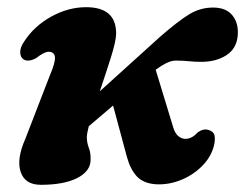

<svg xmlns="http://www.w3.org/2000/svg" viewBox="-20 -501 682 534"><path d="M303 -408Q303 -387.5 288.5 -341.5Q274 -295.5 257.5 -247L425.5 -399Q475.5 -442.5 506.2 -461.2Q537 -480 572.5 -480Q609.5 -480 627 -457.5Q644.5 -435 641 -400.5Q637.5 -365 609 -347Q580.5 -329 540 -329Q520.5 -329 504.8 -330.8Q489 -332.5 469 -332.5Q456.5 -332.5 442.5 -325.5Q428.5 -318.5 413 -307L462 -146Q467 -130.5 474.8 -123.5Q482.5 -116.5 492 -115Q512 -113 529 -132Q546 -145 561.5 -139Q572 -135.5 575.5 -127.8Q579 -120 576.5 -103Q570.5 -69.5 545.5 -42.8Q520.5 -16 485.2 -1.2Q450 13.5 413.5 11.5Q378.5 9 360.5 -10.5Q342.5 -30 333 -64.5L294.5 -207.5L227 -150Q221.5 -129 221.5 -119.5Q221.5 -104.5 227 -90Q232.5 -75.5 232 -57.5Q232.5 -25.5 195.5 -6.2Q158.5 13 93.5 13Q49.5 13 37.5 -22.8Q25.5 -58.5 50.5 -115L118 -289.5Q134.5 -328 132.8 -342.5Q131 -357 115 -357Q103 -357 80 -339Q59 -328 46 -335.5Q36.5 -341.5 36.2 -355.5Q36 -369.5 47.5 -386Q75 -428.5 122.5 -454.8Q170 -481 219.5 -481Q303 -481 303 -408Z"/></svg>

Font: Fraunces 9pt S050
Style: Bold Italic
Weight: 700
Italic angle: -16°
Version: Version 1.000; ttfautohint (v1.8.3)